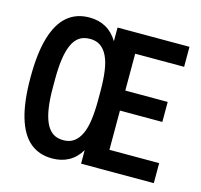

<svg xmlns="http://www.w3.org/2000/svg" viewBox="-103 -811 980 936"><g transform="rotate(15 386.5 -343.5)"><path d="M237 12Q171 12 126 -25.5Q81 -63 57.5 -141.5Q34 -220 34 -343Q34 -466 57.5 -544.5Q81 -623 126 -661Q171 -699 237 -699Q284 -699 320 -679Q356 -659 381 -618V-687H744V-586H497V-400H711V-299H497V-101H748V0H381V-68Q356 -27 320 -7.5Q284 12 237 12ZM267 -88Q298 -88 319.5 -103Q341 -118 355 -147.5Q369 -177 375 -220.5Q381 -264 381 -321V-366Q381 -423 375 -466.5Q369 -510 355 -539.5Q341 -569 319.5 -584Q298 -599 267 -599Q233 -599 211.5 -583.5Q190 -568 177 -538Q164 -508 158 -465Q152 -422 152 -366V-321Q152 -264 158.5 -220.5Q165 -177 178.5 -147.5Q192 -118 213.5 -103Q235 -88 267 -88Z"/></g></svg>

Font: Archivo SemiBold ExtraCondensed
Style: Regular
Weight: 600
Width: 2
Version: Version 2.001